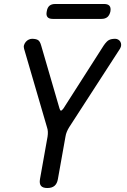

<svg xmlns="http://www.w3.org/2000/svg" viewBox="-20 -935 640 965"><path d="M218 10Q195 10 186 -1Q177 -12 181 -35L219 -248Q221 -261 220.5 -273Q220 -285 216 -296L101 -690Q98 -700 101 -709Q104 -718 110 -725Q116 -732 124.5 -736Q133 -740 141 -740Q160 -740 170.5 -734Q181 -728 187 -706L279 -390Q282 -379 286.5 -379Q291 -379 299 -390L501 -706Q516 -728 528 -734Q540 -740 559 -740Q567 -740 574 -736Q581 -732 585 -725Q589 -718 589 -709Q589 -700 583 -690L328 -296Q321 -285 316 -273Q311 -261 309 -248L271 -35Q267 -12 254 -1Q241 10 218 10ZM245 -840Q226 -840 218.5 -849.5Q211 -859 215 -878Q218 -897 228.5 -906Q239 -915 258 -915H503Q522 -915 530 -906Q538 -897 535 -878Q531 -859 520 -849.5Q509 -840 490 -840Z"/></svg>

Font: Maple Mono NL
Style: Italic
Weight: 400
Italic angle: -10°
Monospace: yes
Designer: subframe7536
Version: Version 7.000